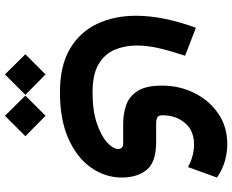

<svg xmlns="http://www.w3.org/2000/svg" viewBox="-100 -358 922 762"><g transform="rotate(90 361.0 23.0)"><path d="M439.5 303.2 520.5 383.3 439.5 464.4 359.4 383.3ZM275.4 303.2 356.4 383.3 275.4 464.4 195.3 383.3ZM346.2 246.1Q240.7 246.1 173.6 206.3Q106.4 166.5 74.5 98.1Q42.5 29.8 42.5 -55.2Q42.5 -111.8 55.2 -172.6Q67.9 -233.4 90.3 -293.5L201.2 -250.5Q184.1 -200.2 172.4 -151.4Q160.6 -102.5 160.6 -59.1Q160.6 -11.2 177.5 28.8Q194.3 68.8 234.9 92.8Q275.4 116.7 346.2 116.7Q419.4 116.7 469.5 99.6Q519.5 82.5 545.4 58.8Q571.3 35.2 571.3 15.1Q571.3 6.3 566.4 0.7Q561.5 -4.9 548.8 -4.9H469.7Q433.6 -4.9 399.2 -15.9Q364.7 -26.9 342.3 -60.1Q319.8 -93.3 319.8 -159.7Q319.8 -227.1 348.4 -285.9Q377 -344.7 429.2 -381.3Q481.4 -418 552.7 -418Q586.9 -418 620.8 -408Q654.8 -397.9 684.6 -377L643.1 -262.2Q618.2 -275.4 595.7 -280.8Q573.2 -286.1 553.2 -286.1Q498.5 -286.1 468 -250Q437.5 -213.9 437.5 -160.2Q437.5 -145 446 -140.4Q454.6 -135.7 470.2 -135.7H543.9Q624.5 -135.7 654.5 -97.7Q684.6 -59.6 684.6 -0.5Q684.6 66.4 645.3 122.6Q606 178.7 530.5 212.4Q455.1 246.1 346.2 246.1Z"/></g></svg>

Font: Vazirmatn FD NL
Style: Bold
Weight: 700
Designer: Saber Rastikerdar
Foundry: Saber Rastikerdar
Version: Version 33.003